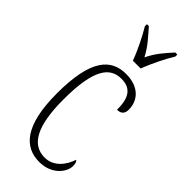

<svg xmlns="http://www.w3.org/2000/svg" viewBox="-250 -807 858 858"><g transform="rotate(45 179.0 -378.0)"><path d="M184 -606H233C250 -651 281 -715 305 -753V-766H292C257 -727 232 -699 210 -653C186 -699 159 -727 125 -766H113V-753C136 -715 168 -651 184 -606ZM208 10C287 10 328 -46 328 -84C328 -100 325 -108 318 -114C303 -69 269 -21 211 -21C131 -21 87 -94 87 -264C87 -458 134 -513 205 -513C268 -513 289 -473 289 -401C311 -401 326 -411 326 -438C326 -498 284 -543 205 -543C111 -543 47 -479 47 -263C47 -58 115 10 208 10Z"/></g></svg>

Font: Noto Serif Khmer ExtraCondensed ExtraLight
Style: Regular
Weight: 200
Width: 2
Designer: Danh Hong and the Monotype Design Team
Foundry: Monotype Imaging Inc.
Version: Version 2.004